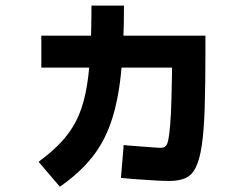

<svg xmlns="http://www.w3.org/2000/svg" viewBox="-20 -676 920 702"><path d="M422.2 -25.6 432.2 -145.6Q452.2 -143.3 478.9 -141.7Q505.6 -140 530.6 -137.8Q555.6 -135.6 567.8 -135.6Q577.8 -135.6 584.4 -140.6Q591.1 -145.6 595 -162.8Q598.9 -180 602.2 -219.4Q605.6 -258.9 607.2 -325.6Q608.9 -392.2 610 -495.6L681.1 -428.9H131.1V-545.6H731.1V-485.6Q731.1 -363.3 728.3 -280Q725.6 -196.7 717.8 -144.4Q710 -92.2 695.6 -63.3Q681.1 -34.4 657.2 -24.4Q633.3 -14.4 600 -14.4Q577.8 -14.4 548.9 -16.1Q520 -17.8 487.8 -20Q455.6 -22.2 422.2 -25.6ZM121.1 -84.4Q167.8 -118.9 201.7 -154.4Q235.6 -190 257.8 -232.8Q280 -275.6 292.2 -332.8Q304.4 -390 309.4 -469.4Q314.4 -548.9 314.4 -655.6H433.3Q433.3 -510 422.2 -405.6Q411.1 -301.1 385 -226.7Q358.9 -152.2 313.3 -96.7Q267.8 -41.1 198.9 6.7Z"/></svg>

Font: Paperlogy 7 Bold
Style: Regular
Weight: 700
Designer: redesigned by Lee Juim, glyphs from Gmarket Sans & Montserrat
Foundry: PT&
Version: Version 1.001